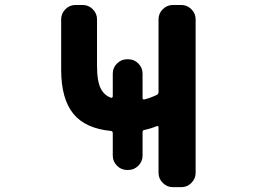

<svg xmlns="http://www.w3.org/2000/svg" viewBox="-20 -775 1040 774"><path d="M554.7 -380.9Q554.7 -373 561.5 -374Q585.9 -379.9 612.3 -392.6Q619.1 -396.5 619.1 -404.3V-697.3Q619.1 -720.7 636.2 -737.8Q653.3 -754.9 676.8 -754.9H710.9Q734.4 -754.9 751.5 -737.8Q768.6 -720.7 768.6 -697.3V-78.1Q768.6 -54.7 751.5 -37.6Q734.4 -20.5 710.9 -20.5H676.8Q653.3 -20.5 636.2 -37.6Q619.1 -54.7 619.1 -78.1V-261.7Q619.1 -264.6 617.2 -266.1Q615.2 -267.6 612.3 -266.6Q588.9 -256.8 561.5 -251Q554.7 -250 554.7 -242.2V-147.5Q554.7 -124 537.6 -106.9Q520.5 -89.8 497.1 -89.8H492.2Q468.8 -89.8 451.7 -106.9Q434.6 -124 434.6 -147.5V-238.3Q434.6 -246.1 427.7 -247.1Q325.2 -256.8 276.4 -315.4Q226.6 -376 226.6 -494.1V-697.3Q226.6 -720.7 243.7 -737.8Q260.7 -754.9 284.2 -754.9H313.5Q336.9 -754.9 354 -737.8Q371.1 -720.7 371.1 -697.3V-510.7Q371.1 -446.3 386.7 -417Q400.4 -390.6 427.7 -380.9Q429.7 -379.9 432.1 -381.8Q434.6 -383.8 434.6 -386.7V-478.5Q434.6 -502 451.7 -519Q468.8 -536.1 492.2 -536.1H497.1Q520.5 -536.1 537.6 -519Q554.7 -502 554.7 -478.5Z"/></svg>

Font: Gen Jyuu Gothic Monospace Bold
Style: Bold
Weight: 700
Designer: [Source Han Sans]
Ryoko NISHIZUKA  (kana & ideographs); Paul D. Hunt (Latin, Greek & Cyrillic); Wenlong ZHANG  (bopomofo
Version: Version 1.002.20150607